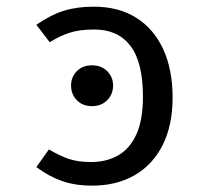

<svg xmlns="http://www.w3.org/2000/svg" viewBox="-20 -558 640 589"><path d="M262.5 11.5Q210.5 11.5 170 -2.8Q129.5 -17 91.5 -45.5L130 -99.5Q162.5 -80.5 190.2 -70.8Q218 -61 259.5 -61Q307.5 -61 343.2 -81.8Q379 -102.5 398.8 -146.8Q418.5 -191 418.5 -261Q418.5 -367.5 380 -417.5Q341.5 -467.5 269.5 -467.5Q224.5 -467.5 194.2 -457.8Q164 -448 132.5 -428.5L91.5 -482Q135.5 -512.5 175.8 -525Q216 -537.5 268 -537.5Q344 -537.5 398 -503.5Q452 -469.5 480.8 -406.8Q509.5 -344 509.5 -258.5Q509.5 -173.5 479 -113Q448.5 -52.5 393 -20.5Q337.5 11.5 262.5 11.5ZM261.9 -357.6Q291 -357.6 308.9 -339.7Q326.9 -321.7 326.9 -295.8Q326.9 -268.9 308.9 -250.7Q291 -232.4 261.9 -232.4Q233.4 -232.4 215.7 -250.7Q198 -268.9 198 -295.8Q198 -321.7 215.7 -339.7Q233.4 -357.6 261.9 -357.6Z"/></svg>

Font: Fira Code Light
Style: Regular
Weight: 400
Monospace: yes
Version: Version 5.002